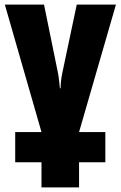

<svg xmlns="http://www.w3.org/2000/svg" viewBox="-20 -573 526 833"><path d="M313 -553 250 -255Q243 -220 243 -190H240Q238 -206 236.5 -222Q235 -238 232 -254L171 -553H1L160 0H46V131H160V240H323V131H437V0H323L483 -553Z"/></svg>

Font: Noto Sans Display Condensed Black
Style: Regular
Weight: 900
Width: 3
Designer: Monotype Design team
Foundry: Monotype Imaging Inc.
Version: 1.000